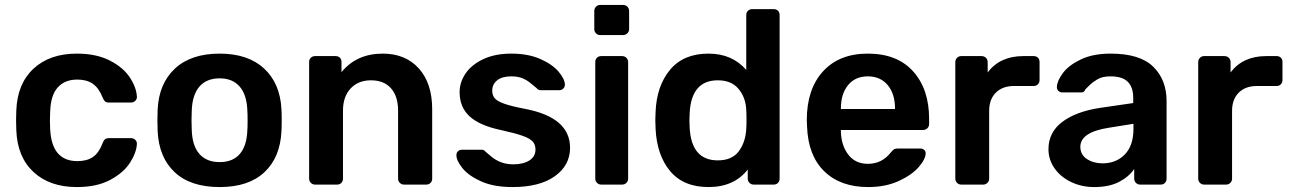

<svg xmlns="http://www.w3.org/2000/svg" viewBox="-20 -747 5222 777"><path d="M291 10Q181 10 115.5 -51Q50 -112 46 -220L45 -260L46 -300Q50 -408 115.5 -469Q181 -530 291 -530Q370 -530 424.5 -502Q479 -474 505.5 -433.5Q532 -393 534 -356Q534 -355 534 -354Q534 -345 527 -338.5Q520 -332 510 -332H421Q410 -332 405 -336.5Q400 -341 395 -353Q380 -391 355.5 -408Q331 -425 293 -425Q242 -425 213.5 -393Q185 -361 183 -295L182 -258L183 -225Q189 -95 293 -95Q332 -95 356 -111.5Q380 -128 395 -167Q399 -178 404.5 -183Q410 -188 421 -188H510Q520 -188 527 -181.5Q534 -175 534 -166Q534 -165 534 -164Q532 -129 506 -88.5Q480 -48 426 -19Q372 10 291 10Z M869 10Q751 10 687 -50Q623 -110 618 -216L617 -260L618 -304Q623 -409 688 -469.5Q753 -530 869 -530Q984 -530 1049 -469.5Q1114 -409 1119 -304Q1120 -292 1120 -260Q1120 -228 1119 -216Q1114 -110 1050 -50Q986 10 869 10ZM869 -91Q922 -91 950.5 -124Q979 -157 981 -221Q982 -231 982 -260Q982 -289 981 -299Q979 -363 950 -396.5Q921 -430 869 -430Q816 -430 787 -396.5Q758 -363 756 -299L755 -260L756 -221Q758 -157 787 -124Q816 -91 869 -91Z M1255 0Q1245 0 1238 -7Q1231 -14 1231 -24V-496Q1231 -507 1238 -513.5Q1245 -520 1255 -520H1338Q1349 -520 1355.5 -513.5Q1362 -507 1362 -496V-455Q1423 -530 1529 -530Q1621 -530 1675 -470Q1729 -410 1729 -305V-24Q1729 -14 1722.5 -7Q1716 0 1705 0H1615Q1605 0 1598 -7Q1591 -14 1591 -24V-299Q1591 -357 1562.5 -389.5Q1534 -422 1481 -422Q1430 -422 1399 -389Q1368 -356 1368 -299V-24Q1368 -14 1361.5 -7Q1355 0 1344 0Z M2054 10Q1978 10 1927 -13Q1876 -36 1851.5 -66.5Q1827 -97 1827 -119Q1827 -129 1833.5 -135Q1840 -141 1849 -141H1931Q1939 -141 1945 -133Q1950 -129 1967.5 -114Q1985 -99 2007.5 -90.5Q2030 -82 2057 -82Q2097 -82 2122 -97.5Q2147 -113 2147 -142Q2147 -162 2135.5 -174.5Q2124 -187 2094.5 -197.5Q2065 -208 2006 -221Q1921 -239 1880.5 -276Q1840 -313 1840 -374Q1840 -414 1864 -449.5Q1888 -485 1935.5 -507.5Q1983 -530 2049 -530Q2117 -530 2166 -508.5Q2215 -487 2240.5 -457Q2266 -427 2266 -404Q2266 -395 2259.5 -388.5Q2253 -382 2244 -382H2169Q2158 -382 2152 -390Q2145 -395 2129.5 -408.5Q2114 -422 2095 -430Q2076 -438 2049 -438Q2012 -438 1992 -422Q1972 -406 1972 -380Q1972 -362 1981.5 -350Q1991 -338 2020 -327.5Q2049 -317 2107 -306Q2287 -271 2287 -149Q2287 -78 2225.5 -34Q2164 10 2054 10Z M2409 -605Q2399 -605 2392 -612Q2385 -619 2385 -629V-702Q2385 -713 2392 -720Q2399 -727 2409 -727H2501Q2512 -727 2519 -720Q2526 -713 2526 -702V-629Q2526 -619 2518.5 -612Q2511 -605 2501 -605ZM2413 0Q2403 0 2396 -7Q2389 -14 2389 -24V-496Q2389 -507 2396 -513.5Q2403 -520 2413 -520H2498Q2508 -520 2515 -513Q2522 -506 2522 -496V-24Q2522 -14 2515 -7Q2508 0 2498 0Z M2847 10Q2746 10 2692 -54.5Q2638 -119 2633 -227L2632 -260L2633 -293Q2637 -399 2691.5 -464.5Q2746 -530 2847 -530Q2943 -530 3000 -464V-686Q3000 -697 3007 -703.5Q3014 -710 3024 -710H3111Q3122 -710 3128.5 -703.5Q3135 -697 3135 -686V-24Q3135 -14 3128.5 -7Q3122 0 3111 0H3030Q3020 0 3013 -7Q3006 -14 3006 -24V-61Q2951 10 2847 10ZM2885 -98Q2942 -98 2969.5 -134.5Q2997 -171 3000 -225Q3001 -237 3001 -263Q3001 -290 3000 -302Q2998 -352 2969 -387Q2940 -422 2885 -422Q2778 -422 2771 -290L2770 -260L2771 -230Q2778 -98 2885 -98Z M3493 10Q3381 10 3315.5 -54Q3250 -118 3246 -236L3245 -261Q3245 -386 3310.5 -458Q3376 -530 3492 -530Q3611 -530 3675.5 -458Q3740 -386 3740 -266V-245Q3740 -235 3733 -228Q3726 -221 3715 -221H3383V-213Q3385 -157 3413.5 -120.5Q3442 -84 3492 -84Q3549 -84 3585 -130Q3594 -141 3599 -143.5Q3604 -146 3616 -146H3704Q3713 -146 3719.5 -141Q3726 -136 3726 -127Q3726 -103 3697.5 -70.5Q3669 -38 3616 -14Q3563 10 3493 10ZM3602 -306V-308Q3602 -367 3572.5 -402.5Q3543 -438 3492 -438Q3441 -438 3412 -402.5Q3383 -367 3383 -308V-306Z M3870 0Q3860 0 3853 -7Q3846 -14 3846 -24V-495Q3846 -506 3853 -513Q3860 -520 3870 -520H3952Q3963 -520 3970 -513Q3977 -506 3977 -495V-454Q4027 -520 4121 -520H4163Q4174 -520 4180.5 -513.5Q4187 -507 4187 -496V-423Q4187 -413 4180.5 -406Q4174 -399 4163 -399H4084Q4037 -399 4010 -372Q3983 -345 3983 -298V-24Q3983 -14 3976 -7Q3969 0 3959 0Z M4408 10Q4357 10 4314.5 -10.5Q4272 -31 4247.5 -66Q4223 -101 4223 -143Q4223 -211 4278 -253Q4333 -295 4429 -310L4566 -330V-351Q4566 -394 4544 -416Q4522 -438 4474 -438Q4441 -438 4421 -426Q4401 -414 4389 -402L4372 -385Q4368 -373 4357 -373H4279Q4270 -373 4263.5 -379Q4257 -385 4257 -395Q4258 -420 4281.5 -451.5Q4305 -483 4354 -506.5Q4403 -530 4475 -530Q4593 -530 4647 -477Q4701 -424 4701 -338V-24Q4701 -14 4694.5 -7Q4688 0 4677 0H4594Q4584 0 4577 -7Q4570 -14 4570 -24V-63Q4548 -31 4508 -10.5Q4468 10 4408 10ZM4442 -86Q4497 -86 4532 -122Q4567 -158 4567 -226V-246L4467 -230Q4352 -212 4352 -153Q4352 -121 4378.5 -103.5Q4405 -86 4442 -86Z M4853 0Q4843 0 4836 -7Q4829 -14 4829 -24V-495Q4829 -506 4836 -513Q4843 -520 4853 -520H4935Q4946 -520 4953 -513Q4960 -506 4960 -495V-454Q5010 -520 5104 -520H5146Q5157 -520 5163.5 -513.5Q5170 -507 5170 -496V-423Q5170 -413 5163.5 -406Q5157 -399 5146 -399H5067Q5020 -399 4993 -372Q4966 -345 4966 -298V-24Q4966 -14 4959 -7Q4952 0 4942 0Z"/></svg>

Font: Rubik AZ
Style: Regular
Weight: 500
Designer: Hubert and Fischer
Foundry: Hubert & Fischer
Version: Version 2.000